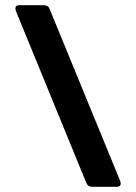

<svg xmlns="http://www.w3.org/2000/svg" viewBox="-20 -715 521 735"><path d="M310 -16 42 -670Q39 -678 39 -682Q39 -695 53 -695H146Q157 -695 162.5 -691Q168 -687 171 -678L439 -25Q442 -18 442 -12Q442 0 428 0H334Q324 0 319 -3.5Q314 -7 310 -16Z"/></svg>

Font: Mitr
Style: Regular
Weight: 400
Designer: Thanarat Vachiruckul
Foundry: Cadson Demak
Version: Version 1.002